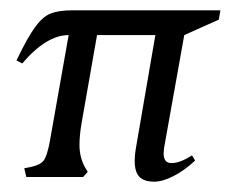

<svg xmlns="http://www.w3.org/2000/svg" viewBox="-20 -343 453 372"><path d="M23 -220 12 -226Q33 -270 48 -290.5Q63 -311 78.5 -317Q94 -323 120 -323H407L404 -305L337 -275L298 -57L297 -46Q297 -27 312 -27Q329 -27 352 -42L358 -32Q338 -13 316.5 -2Q295 9 279 9Q259 9 250 -0.5Q241 -10 241 -31Q241 -44 244 -60L281 -275H168L138 -104Q134 -81 134 -62Q134 -39 144 -20L150 -10L141 0H31L27 -17L42 -20Q59 -24 65 -32.5Q71 -41 76 -66L113 -275Q70 -275 23 -220Z"/></svg>

Font: Katibeh
Style: Regular
Weight: 400
Designer: Arabic design by Kourosh Beigpour, Latin design by Eduardo Tunni, engineering by Lasse Fister
Version: Version 1.0010g